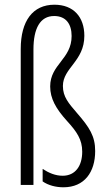

<svg xmlns="http://www.w3.org/2000/svg" viewBox="-20 -785 456 815"><path d="M338 -633C338 -713 292 -765 211 -765C119 -765 68 -696 68 -577V0H122V-575C122 -664 150 -717 210 -717C260 -717 284 -683 284 -632C284 -534 193 -512 193 -418C193 -367 217 -324 264 -272C306 -226 329 -193 329 -141C329 -81 300 -39 246 -39C215 -39 187 -51 161 -68V-15C185 2 218 10 249 10C339 10 384 -55 384 -144C384 -207 360 -244 307 -305C271 -347 247 -374 247 -420C247 -497 338 -525 338 -633Z"/></svg>

Font: Noto Sans Gujarati UI ExtraCondensed Light
Style: Regular
Weight: 300
Width: 2
Designer: Jelle Bosma - Monotype Design Team, Universal Thirst
Foundry: Monotype Imaging Inc.
Version: Version 2.106